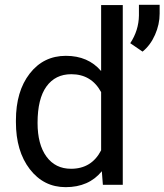

<svg xmlns="http://www.w3.org/2000/svg" viewBox="-20 -771 686 801"><path d="M46.4 -268.6Q46.4 -390.1 104 -464.1Q161.6 -538.1 254.9 -538.1Q347.7 -538.1 401.9 -474.6V-750H492.2V0H409.2L404.8 -56.6Q350.6 9.8 253.9 9.8Q162.1 9.8 104.2 -65.4Q46.4 -140.6 46.4 -261.7ZM136.7 -258.3Q136.7 -168.5 173.8 -117.7Q210.9 -66.9 276.4 -66.9Q362.3 -66.9 401.9 -144V-386.7Q361.3 -461.4 277.3 -461.4Q210.9 -461.4 173.8 -410.2Q136.7 -358.9 136.7 -258.3ZM574.7 -555.7 523.4 -590.8Q558.6 -644 559.6 -706.1V-751H646V-713.9Q646 -669.4 626.7 -625.7Q607.4 -582 574.7 -555.7Z"/></svg>

Font: RobotoInd
Style: Regular
Weight: 400
Designer: Google
Version: Version 2.001101; 2014